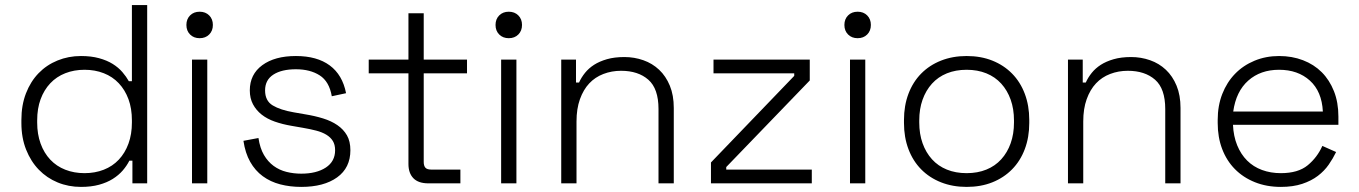

<svg xmlns="http://www.w3.org/2000/svg" viewBox="-20 -720 5336 754"><path d="M312 -40Q353 -40 387.5 -53.5Q422 -67 446.5 -93Q471 -119 484.5 -156Q498 -193 498 -239V-247Q498 -294 484.5 -330.5Q471 -367 446.5 -393Q422 -419 387.5 -432.5Q353 -446 312 -446Q271 -446 236.5 -432.5Q202 -419 177.5 -393Q153 -367 139.5 -330.5Q126 -294 126 -247V-239Q126 -193 139.5 -156Q153 -119 177.5 -93Q202 -67 236.5 -53.5Q271 -40 312 -40ZM298 14Q249 14 206.5 -3.5Q164 -21 132.5 -53.5Q101 -86 82.5 -132.5Q64 -179 64 -237V-249Q64 -307 82 -353.5Q100 -400 131.5 -432.5Q163 -465 206 -482.5Q249 -500 298 -500Q338 -500 369 -491.5Q400 -483 422.5 -469Q445 -455 460.5 -437Q476 -419 486 -401H498V-700H558V0H500V-89H488Q478 -69 462 -50.5Q446 -32 423 -17.5Q400 -3 369 5.5Q338 14 298 14Z M734 0V-486H794V0ZM764 -570Q741 -570 726.5 -584.5Q712 -599 712 -622Q712 -645 726.5 -659.5Q741 -674 764 -674Q787 -674 801.5 -659.5Q816 -645 816 -622Q816 -599 801.5 -584.5Q787 -570 764 -570Z M1163 14Q1119 14 1080.5 4Q1042 -6 1012 -28Q982 -50 962.5 -84.5Q943 -119 936 -167L995 -178Q1001 -138 1016.5 -111.5Q1032 -85 1054.5 -68.5Q1077 -52 1105 -45Q1133 -38 1163 -38Q1223 -38 1259.5 -62Q1296 -86 1296 -130Q1296 -152 1287 -166.5Q1278 -181 1261.5 -191Q1245 -201 1222 -207Q1199 -213 1170 -218L1124 -226Q1089 -232 1059 -242.5Q1029 -253 1007.5 -270Q986 -287 973.5 -310.5Q961 -334 961 -365Q961 -428 1010 -464Q1059 -500 1142 -500Q1225 -500 1275 -463Q1325 -426 1339 -354L1283 -342Q1273 -400 1235.5 -424Q1198 -448 1142 -448Q1086 -448 1053.5 -427Q1021 -406 1021 -365Q1021 -324 1051 -306Q1081 -288 1133 -279L1179 -271Q1216 -265 1248.5 -255Q1281 -245 1305 -228.5Q1329 -212 1342.5 -188.5Q1356 -165 1356 -130Q1356 -61 1304 -23.5Q1252 14 1163 14Z M1662 0Q1623 0 1603.5 -20Q1584 -40 1584 -76V-432H1428V-486H1584V-668H1644V-486H1814V-432H1644V-84Q1644 -69 1650.5 -61.5Q1657 -54 1674 -54H1788V0Z M1948 0V-486H2008V0ZM1978 -570Q1955 -570 1940.5 -584.5Q1926 -599 1926 -622Q1926 -645 1940.5 -659.5Q1955 -674 1978 -674Q2001 -674 2015.5 -659.5Q2030 -645 2030 -622Q2030 -599 2015.5 -584.5Q2001 -570 1978 -570Z M2184 0V-486H2242V-396H2254Q2263 -416 2277.5 -434Q2292 -452 2313 -465.5Q2334 -479 2363.5 -487.5Q2393 -496 2432 -496Q2471 -496 2506.5 -483.5Q2542 -471 2568.5 -446Q2595 -421 2610.5 -383.5Q2626 -346 2626 -296V0H2566V-292Q2566 -372 2526 -407Q2486 -442 2419 -442Q2382 -442 2349.5 -429.5Q2317 -417 2294 -392.5Q2271 -368 2257.5 -330.5Q2244 -293 2244 -243V0Z M2772 0V-82L3099 -422V-432H2782V-486H3160V-404L2832 -64V-54H3168V0Z M3318 0V-486H3378V0ZM3348 -570Q3325 -570 3310.5 -584.5Q3296 -599 3296 -622Q3296 -645 3310.5 -659.5Q3325 -674 3348 -674Q3371 -674 3385.5 -659.5Q3400 -645 3400 -622Q3400 -599 3385.5 -584.5Q3371 -570 3348 -570Z M3776 14Q3721 14 3675.5 -4Q3630 -22 3597.5 -55Q3565 -88 3547.5 -134.5Q3530 -181 3530 -237V-249Q3530 -305 3547.5 -351.5Q3565 -398 3597.5 -431Q3630 -464 3675.5 -482Q3721 -500 3776 -500Q3832 -500 3877 -482Q3922 -464 3954.5 -431Q3987 -398 4004.5 -351.5Q4022 -305 4022 -249V-237Q4022 -181 4004.5 -134.5Q3987 -88 3954.5 -55Q3922 -22 3877 -4Q3832 14 3776 14ZM3776 -40Q3819 -40 3853.5 -54Q3888 -68 3912 -94.5Q3936 -121 3949 -157.5Q3962 -194 3962 -239V-247Q3962 -292 3949 -328.5Q3936 -365 3912 -391.5Q3888 -418 3853.5 -432Q3819 -446 3776 -446Q3733 -446 3698.5 -432Q3664 -418 3640 -391.5Q3616 -365 3603 -328.5Q3590 -292 3590 -247V-239Q3590 -194 3603 -157.5Q3616 -121 3640 -94.5Q3664 -68 3698.5 -54Q3733 -40 3776 -40Z M4174 0V-486H4232V-396H4244Q4253 -416 4267.5 -434Q4282 -452 4303 -465.5Q4324 -479 4353.5 -487.5Q4383 -496 4422 -496Q4461 -496 4496.5 -483.5Q4532 -471 4558.5 -446Q4585 -421 4600.5 -383.5Q4616 -346 4616 -296V0H4556V-292Q4556 -372 4516 -407Q4476 -442 4409 -442Q4372 -442 4339.5 -429.5Q4307 -417 4284 -392.5Q4261 -368 4247.5 -330.5Q4234 -293 4234 -243V0Z M5175 -282Q5171 -361 5124 -403.5Q5077 -446 5003 -446Q4930 -446 4882 -403.5Q4834 -361 4823 -282ZM5010 14Q4954 14 4908 -4.5Q4862 -23 4829.5 -56Q4797 -89 4779.5 -135Q4762 -181 4762 -237V-249Q4762 -305 4780 -351Q4798 -397 4830 -430Q4862 -463 4906.5 -481.5Q4951 -500 5003 -500Q5054 -500 5097 -483.5Q5140 -467 5170.5 -436.5Q5201 -406 5218.5 -362Q5236 -318 5236 -262V-230H4822Q4824 -185 4838.5 -149.5Q4853 -114 4877.5 -89.5Q4902 -65 4936 -52.5Q4970 -40 5010 -40Q5078 -40 5115.5 -71Q5153 -102 5173 -147L5227 -123Q5215 -98 5198 -73.5Q5181 -49 5155.5 -29.5Q5130 -10 5094 2Q5058 14 5010 14Z"/></svg>

Font: Space Grotesk Light
Style: Regular
Weight: 300
Designer: Florian Karsten
Foundry: Florian Karsten
Version: Version 2.000